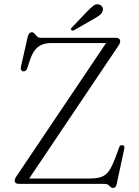

<svg xmlns="http://www.w3.org/2000/svg" viewBox="-20 -881 664 920"><path d="M545.5 -659 112 -14 82.5 -25.5H405.5Q433.5 -25.5 452.8 -29.5Q472 -33.5 486 -44.8Q500 -56 511.2 -76.8Q522.5 -97.5 535 -131L551 -175Q553.5 -181.5 557.2 -184Q561 -186.5 567 -185Q573.5 -184.5 575.2 -180Q577 -175.5 575.5 -168L539 1Q537 9.5 533 14.5Q529 19.5 522 19.5Q514.5 19.5 509.8 14.5Q505 9.5 498.5 4.8Q492 0 480 0H72Q60.5 0 55.5 -4Q50.5 -8 50.5 -14.5Q50.5 -20 52.8 -25.5Q55 -31 60 -38L495.5 -685.5L505.5 -674.5H222Q200 -674.5 181.8 -667.2Q163.5 -660 149.5 -643.5Q135.5 -627 125.5 -599L110.5 -554Q107.5 -545.5 102.2 -541.8Q97 -538 90 -539.5Q84 -540.5 81 -546.5Q78 -552.5 80.5 -562.5L113 -705.5Q116 -716.5 120.8 -721.5Q125.5 -726.5 132 -726.5Q140 -726.5 145.5 -719.8Q151 -713 157.5 -706.5Q164 -700 175 -700H534.5Q545.5 -700 550.8 -695.2Q556 -690.5 556 -684Q556 -679.5 553.5 -673Q551 -666.5 545.5 -659ZM400 -828.5Q416.5 -845 428.5 -854.2Q440.5 -863.5 454 -859.5Q465.5 -856.5 470.2 -847.5Q475 -838.5 472 -829Q469 -817.5 458.5 -809.2Q448 -801 433 -792.5L334.5 -736Q331.5 -734.5 327.8 -734.5Q324 -734.5 321.5 -737Q318.5 -740 320.2 -743.2Q322 -746.5 324.5 -749.5Z"/></svg>

Font: Fraunces ExtraLight
Style: Regular
Weight: 250
Version: Version 1.000;[b76b70a41]